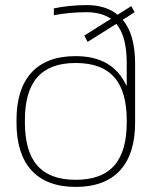

<svg xmlns="http://www.w3.org/2000/svg" viewBox="-20 -727 601 756"><path d="M45 -255V-243C45 -84 122 9 278 9C435 9 512 -84 512 -243V-476C512 -552 496 -611 463 -649L510 -679L497 -703L443 -669C413 -694 372 -707 320 -707C277 -707 230 -702 192 -694V-667C232 -675 280 -679 320 -679C360 -679 392 -670 417 -653L312 -587L325 -562L438 -633C466 -600 479 -548 479 -477V-391H477C441 -468 376 -506 277 -506C122 -506 45 -414 45 -255ZM78 -245V-253C78 -401 139 -479 278 -479C418 -479 479 -401 479 -253V-245C479 -97 418 -19 278 -19C139 -19 78 -97 78 -245Z"/></svg>

Font: LT Wave Text Thin
Style: Regular
Weight: 100
Designer: Daniel Lyons
Version: Version 2.5 (Glyphs App)